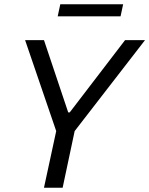

<svg xmlns="http://www.w3.org/2000/svg" viewBox="-20 -875 696 895"><path d="M261 -855 249 -799H542L554 -855ZM242 -264 185 0H272L328 -264L656 -688H563L305 -351H298L185 -688H97Z"/></svg>

Font: Saira UNSAM
Style: Italic
Weight: 400
Italic angle: -12°
Designer: Hector Gatti with collaboration of the Omnibus-Type team
Foundry: Omnibus-Type
Version: Version 0.072;PS 000.072;hotconv 1.0.88;makeotf.lib2.5.64775